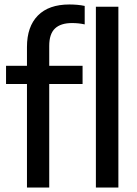

<svg xmlns="http://www.w3.org/2000/svg" viewBox="-20 -838 614 858"><path d="M100.5 0V-462.5H7V-544H100.5V-628Q100.5 -719 149.2 -768.5Q198 -818 290 -818Q307 -818 324.8 -816.5Q342.5 -815 358.5 -811.5V-729Q331.5 -735 302 -735Q251.5 -735 225.8 -710.8Q200 -686.5 200 -633V-544H349V-462.5H200V0ZM408.5 0V-808H509V0Z"/></svg>

Font: Encode Sans SmCnd Md
Style: Regular
Weight: 500
Width: 4
Designer: Multiple Designers
Foundry: Impallari Type
Version: Version 3.002; ttfautohint (v1.8.3) -l 8 -r 50 -G 200 -x 14 